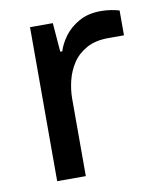

<svg xmlns="http://www.w3.org/2000/svg" viewBox="-67 -593 537 647"><g transform="rotate(-10 201.5 -269.5)"><path d="M77 0V-527H155L163 -428H170Q177 -452 195.5 -477.5Q214 -503 245.5 -521Q277 -539 321 -539Q338 -539 354.5 -536.5Q371 -534 384 -530V-445H331Q286 -445 255.5 -428Q225 -411 207.5 -384Q190 -357 182.5 -325.5Q175 -294 175 -265V0Z"/></g></svg>

Font: Archivo Expanded
Style: Regular
Weight: 400
Width: 7
Designer: Hector Gatti
Foundry: Omnibus-Type
Version: Version 2.001